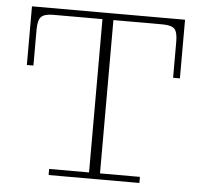

<svg xmlns="http://www.w3.org/2000/svg" viewBox="-50 -734 828 786"><g transform="rotate(5 364.0 -341.0)"><path d="M178 0V-25H342V-682H387V-25H551V0ZM50 -441V-655H140Q104 -655 90.5 -641.5Q77 -628 77 -589V-441ZM50 -655V-682H679V-655ZM651 -589Q651 -628 638.5 -641.5Q626 -655 588 -655H679V-441H651Z"/></g></svg>

Font: Montagu Slab 144pt ExtraLight
Style: Regular
Weight: 250
Version: Version 1.000